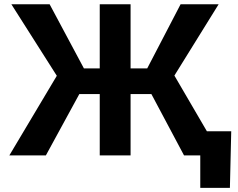

<svg xmlns="http://www.w3.org/2000/svg" viewBox="-20 -748 1144 924"><path d="M608.4 -727.5V-418.9H688.5L849.1 -727.5H1032.2L819.3 -384.3L1043.5 0H865.7L708.5 -295.4H608.4V0H460V-295.4H361.8L200.7 0H24.9L253.4 -383.3L34.7 -727.5H218.8L383.8 -418.9H460V-727.5ZM943.8 156.2V0H901.9V-116.2H1092.8L1086.4 156.2Z"/></svg>

Font: Inter-Bold
Style: Bold
Weight: 700
Designer: Rasmus Andersson
Foundry: rsms
Version: Version 4.000;git-a52131595